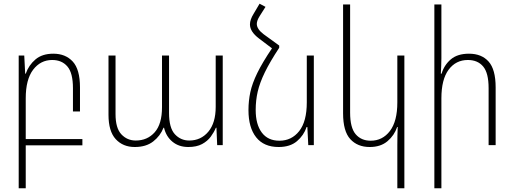

<svg xmlns="http://www.w3.org/2000/svg" viewBox="-20 -784 2774 1037"><path d="M81 233V-484H111L116 -386H119Q135 -432 171.5 -463Q208 -494 268 -494Q334 -494 373 -451.5Q412 -409 412 -312V-182H374V-308Q374 -390 344 -425Q314 -460 262 -460Q199 -460 159 -407.5Q119 -355 119 -253V-33H425V1H119V233Z M708 10Q644 10 605 -32.5Q566 -75 566 -164V-484H604V-168Q604 -92 635.5 -58.5Q667 -25 713 -25Q776 -25 815.5 -69.5Q855 -114 855 -205V-484H893V-174Q893 -93 924.5 -59Q956 -25 1002 -25Q1065 -25 1105 -72.5Q1145 -120 1145 -207V-484H1183V0H1153L1149 -94H1146Q1136 -70 1118.5 -46Q1101 -22 1071.5 -6Q1042 10 997 10Q946 10 911.5 -18.5Q877 -47 866 -94H863Q846 -50 807.5 -20Q769 10 708 10Z M1488 -538V-526Q1438 -450 1410.5 -393.5Q1383 -337 1372 -289.5Q1361 -242 1361 -190Q1361 -112 1394 -68Q1427 -24 1489 -24Q1555 -24 1596 -76Q1637 -128 1637 -231V-484H1675V0H1645L1640 -98H1636Q1621 -53 1584 -21.5Q1547 10 1485 10Q1405 10 1363.5 -42.5Q1322 -95 1322 -189Q1322 -239 1332 -286Q1342 -333 1369.5 -389.5Q1397 -446 1449 -523L1379 -576Q1330 -613 1330 -652Q1330 -678 1350 -710L1382 -764L1414 -747L1383 -698Q1367 -673 1367 -655Q1367 -627 1404 -599Z M2164 233H2126V0Q2126 -26 2126.5 -49.5Q2127 -73 2128 -98H2125Q2110 -53 2073 -21.5Q2036 10 1977 10Q1911 10 1872 -32.5Q1833 -75 1833 -172V-760H1871V-176Q1871 -94 1901 -59Q1931 -24 1982 -24Q2046 -24 2086 -76.5Q2126 -129 2126 -231V-484H2164Z M2364 -760V-469Q2364 -447 2363 -427.5Q2362 -408 2361 -386H2365Q2379 -433 2415 -463.5Q2451 -494 2513 -494Q2581 -494 2619 -451.5Q2657 -409 2657 -312V0H2619V-308Q2619 -390 2589.5 -425Q2560 -460 2507 -460Q2442 -460 2403 -407.5Q2364 -355 2364 -253V233H2326V-760Z"/></svg>

Font: Noto Sans Armenian SemiCondensed ExtraLight
Style: Regular
Weight: 200
Width: 4
Designer: Monotype Design Team
Foundry: Monotype Imaging Inc.
Version: Version 2.008; ttfautohint (v1.8.4.7-5d5b)